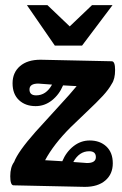

<svg xmlns="http://www.w3.org/2000/svg" viewBox="-20 -720 477 749"><path d="M85 -700H165L252 -617L339 -700H419L300 -542H194ZM311 9 33 3Q20 3 20 -32.5Q20 -68 35 -88Q50 -128 118 -205Q140 -230 200 -295Q260 -360 279 -384L226 -387Q211 -351 182.5 -328.5Q154 -306 119 -306Q79 -306 54 -329.5Q29 -353 29 -395Q29 -437 58 -462Q87 -487 138 -487L416 -481Q429 -481 429 -447Q429 -412 416 -393Q404 -371 381.5 -346.5Q359 -322 316 -281.5Q273 -241 256 -224Q189 -157 156 -95L223 -91Q238 -127 266.5 -149.5Q295 -172 330 -172Q370 -172 395 -148.5Q420 -125 420 -83Q420 -41 391 -16Q362 9 311 9ZM130 -394Q95 -394 95 -371Q95 -348 121 -348Q160 -348 183 -390L142 -393Q136 -394 130 -394ZM319 -84Q354 -84 354 -107Q354 -130 328 -130Q289 -130 266 -88L307 -85Q313 -84 319 -84Z"/></svg>

Font: Lily Script One
Style: Regular
Weight: 400
Designer: Julia Petretta
Foundry: Julia Petretta
Version: Version 1.002;PS 001.001;hotconv 1.0.70;makeotf.lib2.5.58329